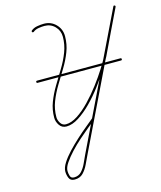

<svg xmlns="http://www.w3.org/2000/svg" viewBox="-123 -642 855 1021"><g transform="rotate(-15 304.5 -131.5)"><path d="M103 -258Q97 -258 97 -264Q97 -270 103 -270Q218 -270 332.5 -270Q447 -270 562 -270Q562 -270 562 -270Q562 -270 562 -270Q568 -270 568 -264Q568 -258 562 -258Q447 -258 332.5 -258Q218 -258 103 -258Q103 -258 103 -258Q103 -258 103 -258ZM153 -525Q148 -522 145 -526Q141 -531 146 -535Q159 -546 179 -549.5Q199 -553 216 -553Q255 -553 281.5 -526Q308 -499 308 -460Q308 -416 292.5 -375.5Q277 -335 253.5 -296.5Q230 -258 206.5 -219Q183 -180 167.5 -140Q152 -100 152 -56Q152 -39 162.5 -22.5Q173 -6 192 -6Q222 -6 256.5 -28.5Q291 -51 325.5 -87Q360 -123 391 -164Q422 -205 445.5 -242.5Q469 -280 481 -304Q510 -365 539 -425.5Q568 -486 597 -546Q600 -552 605 -549Q610 -547 608 -541Q521 -360 433.5 -179.5Q346 1 259 182Q249 203 237 228.5Q225 254 207.5 272Q190 290 161 290Q161 290 161 290Q161 290 161 290Q161 290 161 290Q161 290 161 290Q138 290 130.5 272.5Q123 255 123 236Q123 215 139.5 189Q156 163 182 135.5Q208 108 237 81.5Q266 55 292 34Q318 13 333 0Q333 0 333 0Q333 0 333 0Q338 -3 342 1Q345 6 341 10Q327 21 302 41.5Q277 62 248 87.5Q219 113 193.5 140.5Q168 168 151.5 192.5Q135 217 135 236Q135 250 139.5 264Q144 278 161 278Q161 278 161 278Q161 278 161 278Q161 278 161 278Q161 278 161 278Q186 278 202 260.5Q218 243 228.5 219.5Q239 196 248 177Q335 -4 422.5 -185Q510 -366 597 -546Q600 -552 605 -549Q610 -547 608 -541Q579 -481 550 -420.5Q521 -360 492 -299Q479 -273 454.5 -234.5Q430 -196 398.5 -154Q367 -112 331.5 -76Q296 -40 260 -17Q224 6 192 6Q167 6 153.5 -14Q140 -34 140 -56Q140 -100 155.5 -140.5Q171 -181 194.5 -220Q218 -259 241.5 -297.5Q265 -336 280.5 -376.5Q296 -417 296 -460Q296 -494 273 -517.5Q250 -541 216 -541Q201 -541 183 -538Q165 -535 153 -525Q153 -525 153 -525Q153 -525 153 -525Z"/></g></svg>

Font: FRB American Cursive Guidelines Arrows Thin
Style: Italic
Weight: 100
Italic angle: -25°
Version: Version 2.0;Modular Font Editor K font №1